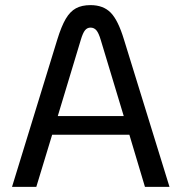

<svg xmlns="http://www.w3.org/2000/svg" viewBox="-20 -731 709 751"><path d="M486 -204H184L122 0H27L204 -576Q220 -628 237 -657Q254 -686 277 -698.5Q300 -711 334 -711Q384 -711 413 -681.5Q442 -652 465 -576L643 0H547ZM464 -277 374 -575Q366 -602 357 -612.5Q348 -623 334 -623Q321 -623 312.5 -612.5Q304 -602 296 -575L206 -277Z"/></svg>

Font: KoHo Medium
Style: Regular
Weight: 500
Version: Version 1.000; ttfautohint (v1.6)